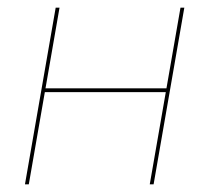

<svg xmlns="http://www.w3.org/2000/svg" viewBox="-20 -480 520 500"><path d="M95 -250H416L414 -240H94ZM460 -460 380 0H370L450 -460ZM135 -460 55 0H45L125 -460Z"/></svg>

Font: Jost Thin
Style: Italic
Weight: 200
Italic angle: -5°
Version: Version 3.710